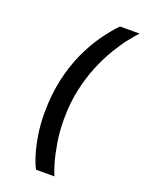

<svg xmlns="http://www.w3.org/2000/svg" viewBox="-157 -786 745 990"><g transform="rotate(20 216.0 -291.0)"><path d="M170 130Q154.5 101.5 141 56.2Q127.5 11 119 -44Q110.5 -99 110.5 -158Q110.5 -260.5 129.5 -345.2Q148.5 -430 180 -498.5Q211.5 -567 249.2 -620.2Q287 -673.5 324.5 -712H432Q414.5 -694 387.5 -660Q360.5 -626 331 -577.2Q301.5 -528.5 275.2 -465.8Q249 -403 232.5 -327.5Q216 -252 216 -165Q216 -97.5 226 -37Q236 23.5 249 67.8Q262 112 271.5 130Z"/></g></svg>

Font: Overpass SemiBold
Style: Italic
Weight: 600
Italic angle: -10°
Designer: Delve Withrington, Dave Bailey, Thomas Jockin
Foundry: Delve Fonts LLC
Version: Version 4.000